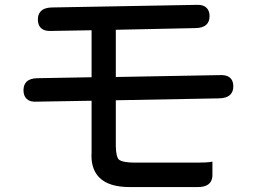

<svg xmlns="http://www.w3.org/2000/svg" viewBox="-20 -736 1040 782"><path d="M183.6 -609.9Q150.4 -609.9 139.6 -631.8Q134.3 -642.1 134.3 -657.2Q134.3 -678.2 146.5 -690.4Q160.6 -705.1 191.4 -705.6Q784.2 -716.3 785.2 -716.3Q809.1 -716.3 821.3 -704.1Q833.5 -691.9 833.5 -670.4Q833.5 -622.6 776.4 -621.6L451.7 -614.7V-422.4Q879.9 -430.2 880.9 -430.2Q912.1 -430.2 923.8 -411.1Q930.2 -400.4 930.2 -383.8Q930.2 -362.8 918 -350.6Q903.3 -335.9 872.1 -335.4L451.7 -327.6V-140.6Q452.6 -97.2 464.4 -85.9Q480.5 -73.7 528.3 -73.7H786.1Q823.7 -73.7 838.9 -76.7L845.2 -77.6V-23.4Q845.2 5.4 824.2 17.6Q809.6 25.9 786.1 25.9H512.7Q510.3 25.9 508.3 25.9Q423.3 25.9 384.8 -12.7Q352.5 -44.9 352.5 -102.5Q352.5 -107.9 353 -113.3V-325.7Q124.5 -321.8 121.8 -321.8Q119.1 -321.8 114 -322.3Q108.9 -322.8 104 -324.2Q94.2 -327.6 87.9 -334Q75.7 -346.2 75.7 -368.4Q75.7 -390.6 87.9 -402.8Q102.1 -417 131.8 -417.5L353 -421.4V-612.8Q184.1 -609.9 183.6 -609.9Z"/></svg>

Font: YuPearl-Medium
Style: Medium
Weight: 500
Designer: Max Yao
Foundry: Max-Everyday
Version: Version 1.011; ttfautohint (v1.8.3)